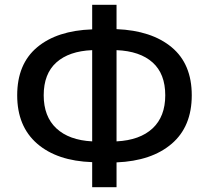

<svg xmlns="http://www.w3.org/2000/svg" viewBox="-20 -770 874 804"><path d="M366 14V-91Q219 -96 135.5 -168.5Q52 -241 52 -371Q52 -502 135.5 -572Q219 -642 366 -647V-750H468V-648Q615 -642 699 -572Q783 -502 783 -371Q783 -240 699 -168Q615 -96 468 -90V14ZM366 -178V-560Q269 -556 216 -508.5Q163 -461 163 -371Q163 -282 216 -232.5Q269 -183 366 -178ZM468 -560V-178Q566 -183 619 -232.5Q672 -282 672 -371Q672 -461 619 -508.5Q566 -556 468 -560Z"/></svg>

Font: Source Han Sans TC Medium
Style: Regular
Weight: 500
Designer: Ryoko NISHIZUKA Ë•øÂ°öÊ∂ºÂ≠ê (kana, bopomofo & ideographs); Paul D. Hunt (Latin, Greek & Cyrillic); Sandoll Communicatio
Foundry: Adobe
Version: Version 2.004;hotconv 1.0.118;makeotfexe 2.5.65603